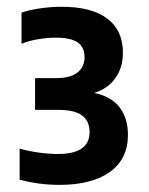

<svg xmlns="http://www.w3.org/2000/svg" viewBox="-20 -834 429 553"><path d="M151.5 -301.5Q92 -301.5 36.5 -316.5V-406Q62.5 -398.5 92.2 -394.5Q122 -390.5 147 -390.5Q238 -390.5 238 -453.5Q238 -485 216.8 -501.2Q195.5 -517.5 148 -517.5H81V-609H140Q183 -609 203.2 -625.2Q223.5 -641.5 223.5 -669.5Q223.5 -698 203.8 -711.8Q184 -725.5 141 -725.5Q116 -725.5 89.5 -721Q63 -716.5 42 -708V-797.5Q64 -805.5 95.8 -810Q127.5 -814.5 157.5 -814.5Q244 -814.5 289 -780.5Q334 -746.5 334 -682.5Q334 -639 312.2 -608.8Q290.5 -578.5 251.5 -566.5Q300.5 -556 324.5 -524.8Q348.5 -493.5 348.5 -445.5Q348.5 -376 296.5 -338.8Q244.5 -301.5 151.5 -301.5Z"/></svg>

Font: Encode Sans Cnd
Style: Bold
Weight: 700
Width: 3
Designer: Multiple Designers
Foundry: Impallari Type
Version: Version 3.002; ttfautohint (v1.8.3) -l 8 -r 50 -G 200 -x 14 